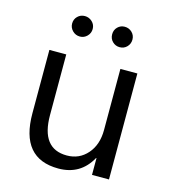

<svg xmlns="http://www.w3.org/2000/svg" viewBox="-106 -777 778 875"><g transform="rotate(15 283.0 -339.5)"><path d="M485.4 0H405.3V-79.1H403.3Q353.5 11.7 249 11.7Q70.3 11.7 70.3 -201.2V-500H149.9V-213.9Q149.9 -55.7 271 -55.7Q329.6 -55.7 367.4 -98.9Q405.3 -142.1 405.3 -211.9V-500H485.4ZM376 -594.7Q356.4 -594.7 342.3 -608.4Q328.1 -622.1 328.1 -643.1Q328.1 -663.6 341.8 -677.2Q355.5 -690.9 375 -690.9Q395.5 -690.9 409.7 -677Q423.8 -663.1 423.8 -643.1Q423.8 -623 410.2 -608.9Q396.5 -594.7 376 -594.7ZM188.5 -594.7Q168 -594.7 153.6 -609.1Q139.2 -623.5 139.2 -643.1Q139.2 -663.6 153.1 -677.2Q167 -690.9 187 -690.9Q207 -690.9 221.7 -677Q236.3 -663.1 236.3 -643.1Q236.3 -623 222.2 -608.9Q208 -594.7 188.5 -594.7Z"/></g></svg>

Font: Segoe UI Historic
Style: Regular
Weight: 400
Foundry: Microsoft Corporation
Version: Version 1.03